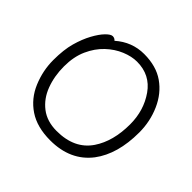

<svg xmlns="http://www.w3.org/2000/svg" viewBox="-178 -898 1100 1100"><g transform="rotate(45 372.5 -347.5)"><path d="M366 18Q259 18 189.5 -28.5Q120 -75 86.5 -155Q53 -235 53 -319.5Q53 -404 69.5 -462.5Q86 -521 110 -565Q134 -609 158 -633.5Q182 -658 197.5 -658Q213 -658 223 -646Q299 -713 397 -713Q495 -713 560 -667.5Q625 -622 660 -543Q695 -464 695 -375Q695 -200 616 -95Q529 18 366 18ZM354 -46Q498 -46 565 -145Q625 -234 625 -371Q625 -483 565.5 -568Q506 -653 399 -653Q356 -653 307.5 -633Q259 -613 217 -573.5Q175 -534 148.5 -475Q122 -416 122 -337.5Q122 -259 147 -192.5Q172 -126 224 -86Q276 -46 354 -46Z"/></g></svg>

Font: LXGW WenKai TC
Style: Regular
Weight: 400
Designer: LXGW / Fontworks Inc.
Foundry: LXGW / Fontworks Inc.
Version: Version 1.330